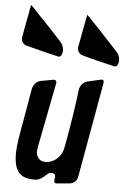

<svg xmlns="http://www.w3.org/2000/svg" viewBox="-62 -1002 687 1036"><g transform="rotate(5 281.5 -484.5)"><path d="M256 -723 257 -727C256 -744 250 -760 240 -772L241 -771L195 -821C186 -831 176 -841 167 -851C151 -868 136 -885 120 -900C109 -911 99 -922 89 -934L79 -944L82 -942L74 -948C68 -955 64 -958 63 -958C64 -958 63 -952 60 -941V-942C58 -926 55 -910 52 -895C49 -881 46 -867 44 -853C41 -839 39 -824 36 -810C35 -803 33 -795 32 -787C30 -783 30 -780 30 -776C30 -761 38 -743 59 -737L83 -731C130 -718 176 -707 223 -696L227 -695C232 -694 234 -693 236 -693C245 -693 253 -701 256 -719ZM562 -697 563 -701C563 -718 557 -733 547 -745V-744L501 -794C492 -804 482 -815 473 -824C457 -842 442 -858 427 -873C416 -884 405 -896 395 -907L386 -917L388 -916L380 -922C374 -928 370 -931 370 -931C370 -931 369 -926 367 -915C364 -900 361 -884 358 -868C355 -854 353 -840 350 -826C348 -812 345 -798 342 -783C342 -781 341 -779 341 -778L339 -766C339 -765 338 -763 338 -761C337 -757 336 -754 336 -749C336 -735 345 -716 365 -711L390 -704C436 -692 482 -680 529 -670L533 -668C538 -667 541 -667 542 -667C551 -667 560 -674 562 -693ZM402 -573C380 -567 364 -549 360 -525C352 -456 335 -336 309 -201C299 -158 261 -121 215 -121C208 -121 201 -122 196 -124L197 -123C175 -131 164 -152 164 -173C164 -181 166 -192 168 -204L234 -542C235 -546 236 -550 236 -552C236 -561 231 -567 223 -567C222 -567 219 -567 216 -566L150 -554H151C128 -549 112 -531 107 -507C91 -417 76 -327 60 -237C55 -205 52 -176 52 -150C52 -76 73 -21 157 -21H171C187 -22 205 -32 226 -52C234 -60 243 -65 252 -65C266 -65 274 -58 274 -45C274 -43 273 -39 272 -34C271 -29 271 -25 271 -22C271 -16 273 -11 280 -11H285L355 -17C377 -19 394 -35 398 -58L489 -568C490 -571 490 -574 490 -577C490 -585 487 -590 481 -590C479 -590 476 -590 472 -589Z"/></g></svg>

Font: Bangerz
Style: Regular
Weight: 400
Designer: vernon adams
Foundry: Vernon Adams
Version: Version 2.10;December 28, 2023;FontCreator 13.0.0.2683 64-bi